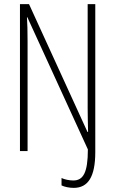

<svg xmlns="http://www.w3.org/2000/svg" viewBox="-20 -734 559 933"><path d="M338 179C408 179 443 125 443 5V-714H406V-208C406 -176 407 -136 408 -93H405L121 -714H77V0H114V-532C114 -585 113 -618 111 -650H113L407 -8C407 106 384 143 336 143C317 143 293 138 279 131V167C293 174 317 179 338 179Z"/></svg>

Font: Noto Sans Georgian ExtraCondensed ExtraLight
Style: Regular
Weight: 200
Width: 2
Designer: Monotype Design Team, Akaki Razmadze
Foundry: Google LLC
Version: Version 2.005